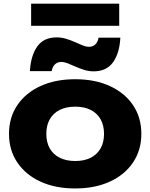

<svg xmlns="http://www.w3.org/2000/svg" viewBox="-20 -1026 832 1062"><path d="M395.7 16.4Q286.2 16.4 203.9 -21.4Q121.6 -59.2 75.7 -127.5Q29.8 -195.8 29.8 -285.5Q29.8 -376.2 75.7 -444.2Q121.6 -512.2 204 -550Q286.4 -587.8 395.9 -587.8Q505.4 -587.8 587.7 -550Q670 -512.2 715.9 -444.3Q761.8 -376.4 761.8 -285.5Q761.8 -195.6 715.9 -127.4Q670 -59.2 587.6 -21.4Q505.2 16.4 395.7 16.4ZM395.9 -135.4Q446.2 -135.4 481.7 -153.4Q517.2 -171.4 536.3 -205.1Q555.4 -238.9 555.4 -285.4Q555.4 -332.8 536.3 -366.4Q517.2 -400 481.7 -418Q446.2 -436 395.9 -436Q346.4 -436 310.4 -418Q274.4 -400 255.3 -366.4Q236.2 -332.8 236.2 -285.7Q236.2 -238.6 255.3 -205Q274.4 -171.4 310.4 -153.4Q346.4 -135.4 395.9 -135.4ZM145.4 -632.6Q150.4 -718.8 186.2 -769Q222 -819.2 293.2 -819.2Q320.2 -819.2 345.7 -811.4Q371.2 -803.6 393.7 -793.6Q416.2 -783.6 436.2 -775.4Q456.2 -767.2 472.5 -767.2Q493.6 -767.2 507.5 -780.5Q521.4 -793.7 525.2 -817.6H645.6Q641.6 -733 605.7 -682.2Q569.8 -631.4 497.8 -631.4Q470.8 -631.4 445.3 -639.5Q419.8 -647.6 397.3 -657.7Q374.8 -667.8 355 -675.6Q335.2 -683.4 318.9 -683.4Q297.9 -683.4 284.1 -670.2Q270.2 -657 265.8 -632.6ZM152.2 -883.2V-1005.8H639.4V-883.2Z"/></svg>

Font: Unbounded
Style: Regular
Weight: 400
Designer: Luke Prowse, Jean-Baptiste Morizot, Fátima Lázaro, Florian Runge
Foundry: NaN
Version: Version 1.701;gftools[0.9.28.dev5+ged2979d]